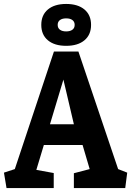

<svg xmlns="http://www.w3.org/2000/svg" viewBox="-25 -952 666 972"><path d="M8 0 -5 -78 50 -96 248 -691H372L573 -96L619 -78L609 0H349V-75L429 -96L393 -218H197L159 -92L247 -76V0ZM228 -323H349L296 -549ZM184 -826Q184 -876 217.5 -904Q251 -932 310 -932Q369 -932 402.5 -904Q436 -876 436 -826Q436 -776 402.5 -748Q369 -720 310 -720Q251 -720 217.5 -748Q184 -776 184 -826ZM267 -826Q267 -810 278.5 -801.5Q290 -793 310 -793Q330 -793 341.5 -801.5Q353 -810 353 -826Q353 -842 341.5 -850.5Q330 -859 310 -859Q290 -859 278.5 -850.5Q267 -842 267 -826Z"/></svg>

Font: Kreon
Style: Bold
Weight: 700
Designer: Julia Petretta
Foundry: Julia Petretta and Eli Heuer
Version: Version 2.002